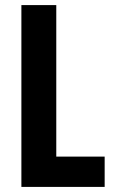

<svg xmlns="http://www.w3.org/2000/svg" viewBox="-20 -734 446 754"><path d="M64 0V-714H201V-119H391V0Z"/></svg>

Font: Noto Sans Khmer UI ExtraCondensed
Style: Bold
Weight: 700
Width: 2
Designer: Danh Hong and the Monotype Design Team
Foundry: Monotype Imaging Inc.
Version: Version 2.002; ttfautohint (v1.8.4.7-5d5b)